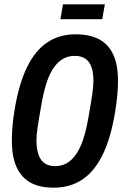

<svg xmlns="http://www.w3.org/2000/svg" viewBox="-20 -858 573 890"><path d="M229 12Q164 12 121.5 -11.5Q79 -35 57 -83Q35 -131 35 -207Q35 -239 38 -274.5Q41 -310 48 -351Q68 -471 106 -548Q144 -625 200 -662Q256 -699 330 -699Q395 -699 439 -676Q483 -653 505 -605Q527 -557 527 -483Q527 -451 523.5 -414Q520 -377 513 -335Q493 -216 455 -139Q417 -62 360.5 -25Q304 12 229 12ZM236 -88Q266 -88 289.5 -101.5Q313 -115 332 -142Q351 -169 364.5 -209Q378 -249 388 -303Q396 -348 401 -378Q406 -408 408.5 -427Q411 -446 412 -459Q413 -472 413 -482Q413 -521 404 -547Q395 -573 375.5 -586Q356 -599 327 -599Q296 -599 272.5 -585.5Q249 -572 230 -545.5Q211 -519 197.5 -479Q184 -439 174 -385Q166 -340 161 -310Q156 -280 153.5 -261.5Q151 -243 150 -230Q149 -217 149 -207Q149 -168 158.5 -141Q168 -114 187 -101Q206 -88 236 -88ZM260 -769 272 -838H466L454 -769Z"/></svg>

Font: Archivo ExtraCondensed SemiBold
Style: Italic
Weight: 600
Width: 2
Italic angle: -10°
Designer: Hector Gatti
Foundry: Omnibus-Type
Version: Version 2.001